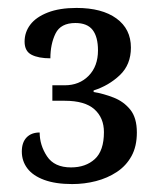

<svg xmlns="http://www.w3.org/2000/svg" viewBox="-20 -844 408 484"><path d="M162 -380Q120 -380 91.5 -390.5Q63 -401 49 -419.5Q35 -438 35 -462Q35 -485 47 -497.5Q59 -510 80 -510Q80 -478 98.5 -450Q117 -422 159 -422Q196 -422 219 -443Q242 -464 242 -511Q242 -547 218 -568.5Q194 -590 143 -590H112V-629H143Q180 -629 203.5 -653Q227 -677 227 -717Q227 -751 213.5 -768.5Q200 -786 170 -786Q133 -786 120 -759.5Q107 -733 107 -697Q77 -697 59.5 -706Q42 -715 42 -739Q42 -763 56.5 -782Q71 -801 100.5 -812.5Q130 -824 173 -824Q237 -824 273.5 -797.5Q310 -771 310 -724Q310 -681 282 -654.5Q254 -628 216 -616V-612Q241 -608 266.5 -598Q292 -588 308.5 -567.5Q325 -547 325 -510Q325 -475 311.5 -450.5Q298 -426 274.5 -410.5Q251 -395 222 -387.5Q193 -380 162 -380Z"/></svg>

Font: Noto Serif SemiCondensed
Style: Regular
Weight: 400
Width: 4
Designer: Monotype Design Team
Foundry: Monotype Imaging Inc.
Version: Version 2.013